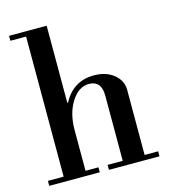

<svg xmlns="http://www.w3.org/2000/svg" viewBox="-112 -843 820 932"><g transform="rotate(-15 298.0 -377.0)"><path d="M20 -729V-754H209V-367H213Q263 -462 368 -462Q428 -462 467 -430.5Q506 -399 506 -353V-25H574V0H320V-25H396V-353Q396 -428 333 -428Q282 -428 245.5 -371Q209 -314 209 -230V-25H274V0H20V-25H99V-729Z"/></g></svg>

Font: Libre Bodoni
Style: Regular
Weight: 400
Designer: Pablo Impallari, Rodrigo Fuenzalida
Foundry: Pablo Impallari, Rodrigo Fuenzalida
Version: Version 1.001